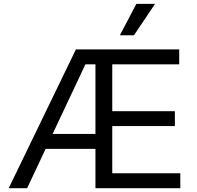

<svg xmlns="http://www.w3.org/2000/svg" viewBox="-20 -986 1030 1006"><path d="M377.8 -727.3H919V-649.1H568.2V-403.4H896.3V-325.3H568.2V-78.1H924.7V0H480.1V-206H219.1L122.2 0H25.6ZM480.1 -284.1V-649.1H427.6L255.7 -284.1ZM694.6 -965.9H792.6L681.8 -801.1H608Z"/></svg>

Font: Fast_Sans-Dotted
Style: Regular
Weight: 400
Version: Version 3.018